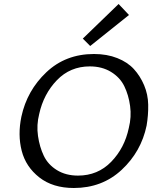

<svg xmlns="http://www.w3.org/2000/svg" viewBox="-20 -934 788 960"><path d="M431 -704 394 -741 573 -914 625 -859ZM349 6Q244 6 176.5 -47Q109 -100 88.5 -180Q68 -260 87 -351Q115 -481 211.5 -572.5Q308 -664 450 -664Q515 -664 566.5 -643.5Q618 -623 649.5 -588.5Q681 -554 700.5 -508Q720 -462 721 -410.5Q722 -359 713 -306Q686 -176 588.5 -85Q491 6 349 6ZM370 -56Q469 -56 536 -125Q603 -194 624 -294Q638 -349 630.5 -404Q623 -459 601.5 -503Q580 -547 535 -574.5Q490 -602 429 -602Q331 -602 264.5 -533Q198 -464 176 -364Q162 -309 170 -254Q178 -199 199 -155Q220 -111 264.5 -83.5Q309 -56 370 -56Z"/></svg>

Font: EauTest Medium
Style: Italic
Weight: 500
Italic angle: -12°
Designer: Christian Thalmann (Catharsis Fonts)
Version: Version 0.001;PS 000.001;hotconv 1.0.88;makeotf.lib2.5.64775